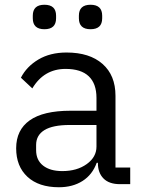

<svg xmlns="http://www.w3.org/2000/svg" viewBox="-20 -775 601 808"><path d="M118 -698V-709Q118 -755 167 -755Q216 -755 216 -709V-698Q216 -652 167 -652Q118 -652 118 -698ZM312 -698V-709Q312 -755 361 -755Q410 -755 410 -709V-698Q410 -652 361 -652Q312 -652 312 -698ZM48 -151Q48 -228 105 -268.5Q162 -309 277 -309H386V-363Q386 -423 353.5 -454Q321 -485 256 -485Q165 -485 116 -403L68 -448Q92 -495 141.5 -524.5Q191 -554 260 -554Q357 -554 411.5 -506Q466 -458 466 -372V-70H528V0H485Q439 0 415.5 -24Q392 -48 392 -88V-90H387Q369 -40 327.5 -13.5Q286 13 228 13Q143 13 95.5 -31Q48 -75 48 -151ZM386 -158V-249H273Q202 -249 167 -227.5Q132 -206 132 -165V-143Q132 -101 161.5 -78Q191 -55 242 -55Q304 -55 345 -84.5Q386 -114 386 -158Z"/></svg>

Font: IBM Plex Sans JP
Style: Regular
Weight: 400
Designer: Mike Abbink; Paul van der Laan; Pieter van Rosmalen; Wujin Sim; Yejin Wi; Jinhee Kim; Boomi Park; Yona Kim; Kichan Ma
Foundry: Sandoll Inc.
Version: Version 1.000